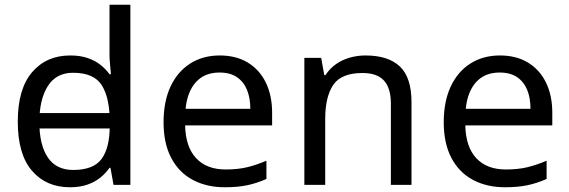

<svg xmlns="http://www.w3.org/2000/svg" viewBox="-20 -780 2401 810"><path d="M104 -238V-303H480V-238ZM275 10Q175 10 115 -59.5Q55 -129 55 -267Q55 -405 115.5 -475.5Q176 -546 276 -546Q318 -546 349 -535.5Q380 -525 403 -507Q426 -489 442 -467H448Q447 -480 444.5 -505.5Q442 -531 442 -546V-760H530V0H459L446 -72H442Q426 -49 403 -30.5Q380 -12 348.5 -1Q317 10 275 10ZM289 -63Q374 -63 408.5 -109.5Q443 -156 443 -250V-266Q443 -366 410 -419.5Q377 -473 288 -473Q217 -473 181.5 -416.5Q146 -360 146 -265Q146 -169 181.5 -116Q217 -63 289 -63Z M907 -546Q976 -546 1025.5 -516Q1075 -486 1101.5 -431.5Q1128 -377 1128 -304V-251H761Q763 -160 807.5 -112.5Q852 -65 932 -65Q983 -65 1022.5 -74.5Q1062 -84 1104 -102V-25Q1063 -7 1023 1.5Q983 10 928 10Q852 10 793.5 -21Q735 -52 702.5 -113.5Q670 -175 670 -264Q670 -352 699.5 -415Q729 -478 782.5 -512Q836 -546 907 -546ZM906 -474Q843 -474 806.5 -433.5Q770 -393 763 -321H1036Q1036 -367 1022 -401Q1008 -435 979.5 -454.5Q951 -474 906 -474Z M1522 -546Q1618 -546 1667 -499.5Q1716 -453 1716 -349V0H1629V-343Q1629 -408 1600 -440Q1571 -472 1509 -472Q1420 -472 1386 -422Q1352 -372 1352 -278V0H1264V-536H1335L1348 -463H1353Q1371 -491 1397.5 -509.5Q1424 -528 1456 -537Q1488 -546 1522 -546Z M2089 -546Q2158 -546 2207.5 -516Q2257 -486 2283.5 -431.5Q2310 -377 2310 -304V-251H1943Q1945 -160 1989.5 -112.5Q2034 -65 2114 -65Q2165 -65 2204.5 -74.5Q2244 -84 2286 -102V-25Q2245 -7 2205 1.5Q2165 10 2110 10Q2034 10 1975.5 -21Q1917 -52 1884.5 -113.5Q1852 -175 1852 -264Q1852 -352 1881.5 -415Q1911 -478 1964.5 -512Q2018 -546 2089 -546ZM2088 -474Q2025 -474 1988.5 -433.5Q1952 -393 1945 -321H2218Q2218 -367 2204 -401Q2190 -435 2161.5 -454.5Q2133 -474 2088 -474Z"/></svg>

Font: ukannada05
Style: Book
Weight: 400
Designer: Jelle Bosma - Monotype Design Team
Foundry: Monotype Imaging Inc.
Version: Version 2.003